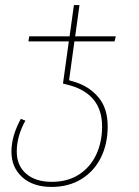

<svg xmlns="http://www.w3.org/2000/svg" viewBox="-20 -539 546 756"><path d="M273 -376 252 -223 275 -216Q331 -199 367.5 -156Q404 -113 404 -41Q404 28 377 82Q350 136 300 166.5Q250 197 183 197Q110 197 67.5 158.5Q25 120 25 58Q25 -3 62 -71L80 -64Q46 -3 46 58Q46 113 83 145Q120 177 184 177Q246 177 290.5 148.5Q335 120 358.5 70.5Q382 21 382 -41Q382 -167 255 -203L228 -210L251 -376H92L95 -396H254L271 -519H293L276 -396H436L431 -376Z"/></svg>

Font: FiraGO Thin
Style: Italic
Weight: 100
Italic angle: -8°
Designer: bBox Type GmbH
Foundry: bBox Type GmbH
Version: Version 1.001